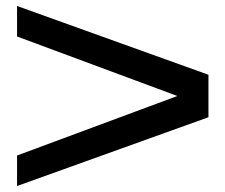

<svg xmlns="http://www.w3.org/2000/svg" viewBox="-20 -621 753 642"><path d="M677 -371 37 -601V-499L573 -300L37 -101V1L677 -229Z"/></svg>

Font: Perun SemiBold
Style: Regular
Weight: 600
Foundry: Copyright (c) Stefan Peev, Context Ltd, 2016
Version: Version 1.089